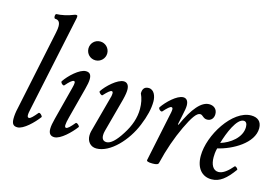

<svg xmlns="http://www.w3.org/2000/svg" viewBox="-95 -928 1665 1144"><g transform="rotate(15 737.5 -356.0)"><path d="M81 13C119 13 176 -44 205 -83C209 -89 189 -109 182 -103C158 -74 143 -59 134 -59C121 -59 120 -74 130 -117L254 -704C257 -720 256 -725 247 -725C244 -725 238 -724 229 -720C204 -709 158 -699 132 -699C123 -699 122 -670 132 -670C153 -670 163 -657 163 -631C163 -622 162 -611 158 -592L55 -100C48 -71 46 -49 46 -31C46 1 57 13 81 13Z M427 -493C459 -493 485 -519 485 -551C485 -583 459 -609 427 -609C394 -609 369 -583 369 -551C369 -519 394 -493 427 -493ZM309 13C347 13 405 -44 434 -83C439 -89 417 -108 411 -102C387 -73 372 -59 363 -59C351 -59 351 -77 364 -126L413 -313C420 -339 424 -360 424 -376C424 -404 413 -416 390 -416C351 -416 291 -359 266 -321C260 -313 281 -294 287 -301C310 -328 326 -341 335 -341C345 -341 345 -329 337 -299L284 -94C277 -67 273 -46 273 -29C273 -1 285 13 309 13Z M568 13C654 13 747 -89 789 -193C813 -251 825 -301 825 -345C825 -378 811 -416 777 -416C752 -416 740 -401 740 -373C753 -346 759 -315 759 -281C759 -227 741 -174 706 -120C672 -66 642 -39 617 -39C595 -39 587 -54 587 -74C587 -82 588 -92 591 -102L647 -310C655 -342 657 -359 657 -373C657 -401 644 -416 624 -416C585 -416 524 -359 500 -322C496 -315 517 -297 522 -303C546 -329 560 -341 569 -341C574 -341 577 -336 577 -330C577 -323 576 -317 575 -311L512 -77C510 -69 509 -60 509 -50C509 -16 531 13 568 13Z M915 13C939 13 950 9 952 -1C973 -89 1001 -168 1034 -238C1068 -309 1092 -345 1114 -345C1131 -345 1136 -324 1161 -324C1185 -324 1201 -342 1201 -368C1201 -400 1178 -416 1151 -416C1103 -416 1055 -361 1005 -250L1001 -252L1013 -310C1020 -342 1023 -359 1023 -373C1023 -401 1011 -416 991 -416C952 -416 894 -359 869 -322C863 -313 884 -295 891 -302C914 -328 929 -341 937 -341C943 -341 946 -336 946 -330C946 -323 945 -317 944 -311L879 0C877 8 886 13 915 13Z M1278 13C1329 13 1367 -19 1412 -81C1416 -86 1397 -104 1392 -97C1365 -65 1335 -40 1307 -40C1274 -40 1257 -72 1257 -118C1257 -134 1258 -150 1264 -174C1353 -194 1475 -262 1475 -354C1475 -396 1450 -416 1410 -416C1295 -416 1181 -234 1181 -106C1181 -31 1219 13 1278 13ZM1273 -210C1292 -276 1332 -374 1375 -374C1389 -374 1397 -362 1397 -341C1397 -275 1330 -227 1273 -210Z"/></g></svg>

Font: Junicode Two Beta SemiCondensed Medium
Style: Italic
Weight: 500
Width: 4
Italic angle: -10°
Version: Version 1.063